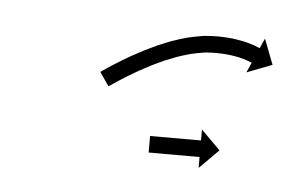

<svg xmlns="http://www.w3.org/2000/svg" viewBox="-28 -326 352 231"><g transform="rotate(5 148.0 -211.0)"><path d="M157.5 -163C157.3 -163 157 -163 156.8 -163V-143C157 -143 157.3 -143 157.5 -143C158.2 -143 158.8 -143 159.5 -143C160.5 -143 161.5 -143 162.5 -143C163.8 -143 165.1 -143 166.4 -143C168 -143 169.5 -143 171.1 -143C172.8 -143 174.5 -143 176.3 -143C178.1 -143 180 -143 181.8 -143C183.7 -143 185.6 -143 187.6 -143C189.5 -143 191.4 -143 193.3 -143C195.1 -143 197 -143 198.9 -143C200.6 -143 202.3 -143 204 -143C205.6 -143 207.1 -143 208.7 -143C210 -143 211.3 -143 212.6 -143C213.6 -143 214.7 -143 215.7 -143C216.3 -143 217 -143 217.6 -143C217.8 -143 218.1 -143 218.3 -143V-129.8L241.5 -153L218.3 -176.2V-163C218.1 -163 217.8 -163 217.6 -163C217 -163 216.3 -163 215.7 -163C214.7 -163 213.6 -163 212.6 -163C211.3 -163 210 -163 208.7 -163C207.1 -163 205.6 -163 204 -163C202.3 -163 200.6 -163 198.9 -163C197 -163 195.1 -163 193.3 -163C191.4 -163 189.5 -163 187.6 -163C185.6 -163 183.7 -163 181.8 -163C180 -163 178.1 -163 176.3 -163C174.5 -163 172.8 -163 171.1 -163C169.5 -163 168 -163 166.4 -163C165.1 -163 163.8 -163 162.5 -163C161.5 -163 160.5 -163 159.5 -163C158.8 -163 158.2 -163 157.5 -163ZM92.1 -235.7C91.5 -235.4 90.9 -235 90.4 -234.6L101.7 -218.1C102.3 -218.5 102.8 -218.9 103.4 -219.3L103.4 -219.3L103.4 -219.2C104.9 -220.3 106.5 -221.4 108.1 -222.4C108.1 -222.4 108.1 -222.4 108.1 -222.4C108.1 -222.4 108.1 -222.4 108.1 -222.4C110.5 -224.1 113 -225.7 115.5 -227.3C115.5 -227.3 115.5 -227.3 115.5 -227.3C115.4 -227.3 115.4 -227.2 115.4 -227.2C118.7 -229.3 121.9 -231.3 125.2 -233.4C125.2 -233.4 125.2 -233.3 125.2 -233.3C125.2 -233.3 125.1 -233.3 125.1 -233.3C129 -235.6 133 -237.9 136.9 -240.2C136.9 -240.2 136.9 -240.2 136.9 -240.2C136.9 -240.2 136.8 -240.1 136.8 -240.1C141.3 -242.6 145.8 -245 150.3 -247.4C150.3 -247.4 150.3 -247.3 150.2 -247.3C150.2 -247.3 150.2 -247.3 150.2 -247.3C155.1 -249.7 160 -252.1 165 -254.3C165 -254.3 165 -254.3 164.9 -254.3C164.9 -254.3 164.8 -254.3 164.8 -254.3C170.1 -256.5 175.4 -258.6 180.7 -260.6C180.7 -260.6 180.6 -260.6 180.6 -260.6C180.5 -260.6 180.5 -260.5 180.5 -260.5C185.9 -262.4 191.4 -264.1 197 -265.6C197 -265.6 196.9 -265.6 196.8 -265.6C196.7 -265.6 196.6 -265.5 196.6 -265.5C202.2 -266.8 207.7 -267.9 213.4 -268.7C213.4 -268.7 213.2 -268.7 213.1 -268.7C213 -268.7 212.9 -268.7 212.9 -268.7C218.2 -269.2 223.5 -269.5 228.9 -269.4C228.9 -269.4 228.8 -269.4 228.8 -269.4C228.7 -269.4 228.6 -269.4 228.6 -269.4C233.3 -269.3 238 -269 242.7 -268.6C242.7 -268.6 242.6 -268.6 242.6 -268.6C242.5 -268.6 242.4 -268.6 242.4 -268.6C246.4 -268.1 250.4 -267.5 254.4 -266.7C254.4 -266.7 254.3 -266.7 254.2 -266.7C254.2 -266.7 254.1 -266.8 254.1 -266.8C257.2 -266 260.3 -265.2 263.3 -264.3C263.3 -264.3 263.2 -264.3 263.2 -264.3C263.1 -264.4 263 -264.4 263 -264.4C265 -263.7 267 -263 268.9 -262.2C268.9 -262.2 268.9 -262.2 268.8 -262.2C268.8 -262.3 268.7 -262.3 268.7 -262.3C269.4 -262 270.2 -261.7 270.9 -261.4L265.5 -249.3L296.1 -261.1L284.3 -291.7L278.9 -279.7C278.2 -280 277.4 -280.3 276.6 -280.7C276.6 -280.7 276.5 -280.7 276.5 -280.7C276.5 -280.7 276.4 -280.7 276.4 -280.7C274.1 -281.7 271.8 -282.5 269.5 -283.3C269.5 -283.3 269.5 -283.3 269.4 -283.3C269.3 -283.4 269.2 -283.4 269.2 -283.4C265.7 -284.5 262.2 -285.4 258.6 -286.2C258.6 -286.2 258.6 -286.3 258.5 -286.3C258.4 -286.3 258.3 -286.3 258.3 -286.3C253.9 -287.2 249.4 -287.9 244.9 -288.5C244.9 -288.5 244.8 -288.5 244.7 -288.5C244.7 -288.5 244.6 -288.5 244.6 -288.5C239.5 -289 234.4 -289.3 229.3 -289.4C229.3 -289.4 229.2 -289.4 229.1 -289.4C229.1 -289.4 229 -289.4 229 -289.4C223 -289.5 216.9 -289.2 210.9 -288.6C210.9 -288.6 210.8 -288.6 210.7 -288.6C210.6 -288.5 210.4 -288.5 210.4 -288.5C204.3 -287.6 198.1 -286.4 192.1 -285C192.1 -285 192 -285 191.9 -285C191.8 -284.9 191.7 -284.9 191.7 -284.9C185.7 -283.3 179.8 -281.5 174 -279.4C174 -279.4 173.9 -279.4 173.8 -279.4C173.8 -279.4 173.7 -279.4 173.7 -279.4C168.1 -277.3 162.5 -275 157 -272.6C157 -272.6 156.9 -272.6 156.9 -272.6C156.8 -272.6 156.8 -272.6 156.8 -272.6C151.6 -270.2 146.4 -267.7 141.3 -265.2C141.3 -265.2 141.2 -265.2 141.2 -265.2C141.2 -265.1 141.1 -265.1 141.1 -265.1C136.4 -262.7 131.8 -260.2 127.1 -257.6C127.1 -257.6 127.1 -257.6 127.1 -257.6C127.1 -257.6 127 -257.6 127 -257.6C122.9 -255.2 118.9 -252.9 114.8 -250.5C114.8 -250.5 114.8 -250.4 114.8 -250.4C114.8 -250.4 114.8 -250.4 114.8 -250.4C111.4 -248.3 108 -246.2 104.7 -244.1C104.7 -244.1 104.7 -244.1 104.7 -244.1C104.6 -244.1 104.6 -244.1 104.6 -244.1C102.1 -242.4 99.5 -240.8 97 -239.1C97 -239.1 97 -239.1 97 -239.1C97 -239.1 97 -239 97 -239C95.3 -238 93.7 -236.9 92.1 -235.8L92.1 -235.8Z"/></g></svg>

Font: FRB American Cursive Just Arrows Semibold
Style: Italic
Weight: 600
Italic angle: -25°
Version: Version 2.0;Modular Font Editor K font №1